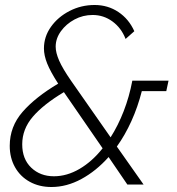

<svg xmlns="http://www.w3.org/2000/svg" viewBox="-20 -739 710 769"><path d="M186 10Q137 10 99 -11Q61 -32 40 -69.5Q19 -107 19 -155Q19 -232 70.5 -291Q122 -350 213 -404Q182 -452 169 -484.5Q156 -517 156 -545Q156 -592 184 -631.5Q212 -671 258.5 -695Q305 -719 359 -719Q412 -719 454 -691Q496 -663 518 -614L483 -583Q466 -627 430.5 -653Q395 -679 351 -679Q312 -679 278.5 -661Q245 -643 224 -614Q203 -585 203 -552Q203 -528 217 -496Q231 -464 265 -415L423 -189Q453 -236 475.5 -294Q498 -352 510 -416H655L646 -374H548Q532 -311 506.5 -254.5Q481 -198 448 -152L555 0H490L415 -110Q365 -54 306 -22Q247 10 186 10ZM238 -367 236 -370Q154 -321 111.5 -271.5Q69 -222 69 -161Q69 -102 105 -67.5Q141 -33 196 -33Q248 -33 298.5 -62.5Q349 -92 391 -145Z"/></svg>

Font: Raleway Light
Style: Italic
Weight: 300
Italic angle: -12°
Designer: Matt McInerney, Pablo Impallari, Rodrigo Fuenzalida
Foundry: Matt McInerney, Pablo Impallari, Rodrigo Fuenzalida
Version: Version 4.026